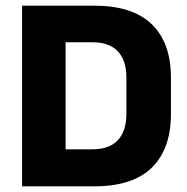

<svg xmlns="http://www.w3.org/2000/svg" viewBox="-20 -659 662 679"><path d="M167.5 0V-131H307Q367 -131 397 -163.5Q427 -196 427 -256.5V-384.5Q427 -445 397 -477.2Q367 -509.5 307 -509.5H167V-639H312.5Q449 -639 516.8 -573.2Q584.5 -507.5 584.5 -384.5V-256Q584.5 -132.5 517 -66.2Q449.5 0 312.5 0ZM58 0V-639H212V0Z"/></svg>

Font: Anek Telugu
Style: Bold
Weight: 700
Designer: Omkar Bhoir (Telugu), Yesha Goshar (Latin)
Foundry: Ek Type
Version: Version 1.003